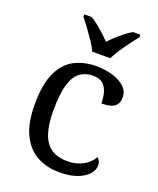

<svg xmlns="http://www.w3.org/2000/svg" viewBox="-144 -852 779 949"><g transform="rotate(20 246.0 -378.0)"><path d="M283 10Q217 10 165.5 -18Q114 -46 84.5 -106.5Q55 -167 55 -265Q55 -372 84.5 -433.5Q114 -495 164.5 -520.5Q215 -546 278 -546Q320 -546 360 -535Q400 -524 426 -501.5Q452 -479 452 -444Q452 -421 442 -407Q432 -393 412.5 -387Q393 -381 363 -381Q363 -413 355.5 -439Q348 -465 330 -480.5Q312 -496 278 -496Q240 -496 211.5 -476Q183 -456 167.5 -406Q152 -356 152 -266Q152 -195 167.5 -148Q183 -101 216 -78Q249 -55 303 -55Q334 -55 360 -64Q386 -73 405.5 -89Q425 -105 436 -125Q444 -119 448.5 -109.5Q453 -100 453 -86Q453 -63 434 -41Q415 -19 377.5 -4.5Q340 10 283 10ZM233 -606Q223 -629 205 -655.5Q187 -682 168 -708Q149 -734 133 -753V-766H172Q191 -755 210 -739.5Q229 -724 247 -707.5Q265 -691 280 -675Q295 -691 313 -707.5Q331 -724 350.5 -739.5Q370 -755 389 -766H428V-753Q413 -734 393.5 -708Q374 -682 356.5 -655.5Q339 -629 328 -606Z"/></g></svg>

Font: Noto Serif Armenian
Style: Regular
Weight: 400
Designer: Monotype Design Team
Foundry: Monotype Imaging Inc.
Version: Version 2.007